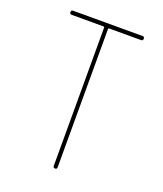

<svg xmlns="http://www.w3.org/2000/svg" viewBox="-135 -819 771 908"><g transform="rotate(20 250.0 -365.0)"><path d="M75.2 -710Q65.4 -710 65.4 -720.2Q65.4 -730.5 75.2 -730.5H424.8Q434.6 -730.5 434.6 -720.2Q434.6 -710 424.8 -710H264.6Q259.8 -710 259.8 -705.1V-9.8Q259.8 0 250 0Q240.2 0 240.2 -9.8V-705.1Q240.2 -710 235.4 -710Z"/></g></svg>

Font: Rounded Mgen+ 1mn thin
Style: Regular
Weight: 100
Designer: [Source Han Sans]
Ryoko NISHIZUKA  (kana & ideographs); Paul D. Hunt (Latin, Greek & Cyrillic); Wenlong ZHANG  (bopomofo
Version: Version 1.059.20150602